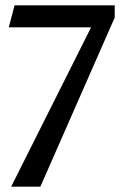

<svg xmlns="http://www.w3.org/2000/svg" viewBox="-20 -517 469 723"><path d="M35 -497H412V-451L132 186H22L323 -414H13Z"/></svg>

Font: Rosario Light Medium
Style: Regular
Weight: 500
Version: Version 1.101; ttfautohint (v1.8.1.43-b0c9)